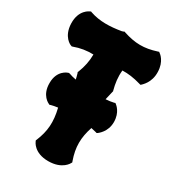

<svg xmlns="http://www.w3.org/2000/svg" viewBox="-181 -795 816 905"><g transform="rotate(30 227.0 -342.0)"><path d="M400 -300C400 -354 367 -377 366 -378L361 -382L355 -380C342 -377 328 -375 312 -374L323 -421L324 -424L323 -427C314 -461 309 -495 313 -531C344 -532 375 -528 413 -517L420 -515L425 -519C426 -521 463 -550 461 -608C460 -665 426 -689 424 -690L419 -694L413 -692C348 -671 300 -672 235 -693L231 -695L227 -693L218 -690C158 -680 104 -678 51 -696L46 -698L42 -696C40 -695 -9 -676 -7 -603C-5 -531 42 -512 44 -512L49 -510L53 -511C88 -524 122 -529 157 -528C157 -493 150 -458 136 -423L134 -419L136 -415C139 -404 142 -394 144 -384C129 -387 116 -390 106 -394L101 -395L97 -394C94 -393 45 -377 45 -309C44 -241 90 -222 92 -221L97 -219L101 -221C111 -224 124 -226 138 -228C155 -157 151 -107 126 -46L124 -42L126 -37C127 -35 146 14 223 14C300 14 322 -32 323 -34L325 -38L323 -43C300 -108 301 -160 322 -223L348 -217L355 -215L360 -218C362 -220 400 -246 400 -300Z"/></g></svg>

Font: Hanalei Fill
Style: Regular
Weight: 400
Designer: Astigmatic (AOETI)
Foundry: Astigmatic (AOETI)
Version: Version 1.000